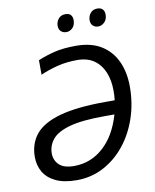

<svg xmlns="http://www.w3.org/2000/svg" viewBox="-98 -982 857 1065"><g transform="rotate(-10 330.5 -449.0)"><path d="M248 10Q175 10 129 -12.5Q83 -35 61.5 -72.5Q40 -110 40 -157Q40 -232 82.5 -284Q125 -336 221.5 -363Q318 -390 480 -390H531Q533 -408 533.5 -418Q534 -428 534 -444Q534 -502 515.5 -547.5Q497 -593 459.5 -619.5Q422 -646 364 -646Q304 -646 252.5 -633Q201 -620 156 -600V-682Q199 -700 249 -712.5Q299 -725 372 -725Q457 -725 513.5 -690Q570 -655 598.5 -593Q627 -531 627 -450Q627 -356 598.5 -272.5Q570 -189 518.5 -125.5Q467 -62 398 -26Q329 10 248 10ZM247 -70Q340 -70 411 -133Q482 -196 516 -313H462Q334 -313 263.5 -293.5Q193 -274 164.5 -239Q136 -204 136 -160Q136 -122 162.5 -96Q189 -70 247 -70ZM513 -809Q495 -809 483 -820Q471 -831 471 -851Q471 -874 485 -891Q499 -908 524 -908Q544 -908 554 -897Q564 -886 564 -868Q564 -840 548 -824.5Q532 -809 513 -809ZM334 -809Q315 -809 303 -820Q291 -831 291 -851Q291 -874 305 -891Q319 -908 344 -908Q365 -908 374.5 -897Q384 -886 384 -868Q384 -840 368.5 -824.5Q353 -809 334 -809Z"/></g></svg>

Font: BC Sans
Style: Italic
Weight: 400
Italic angle: -12°
Designer: Monotype Design Team
Designer: Province of B.C.
Foundry: Monotype Imaging Inc.
Version: Version 2.000;GOOG;noto-source:20170915:90ef993387c0